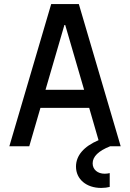

<svg xmlns="http://www.w3.org/2000/svg" viewBox="-20 -720 640 945"><path d="M124 0 179 -189H419L465 -30C392 1 354 46 354 100C354 162 405 205 478 205C494 205 509 203 520 200V132C512 134 503 135 495 135C461 135 436 115 436 84C436 51 464 23 522 0H574L368 -700H232L26 0ZM204 -278 297 -597H301L394 -278Z"/></svg>

Font: CommitMono
Style: 500Regular
Weight: 500
Monospace: yes
Designer: Eigil Nikolajsen
Foundry: Eigil Nikolajsen
Version: Version 1.143